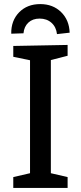

<svg xmlns="http://www.w3.org/2000/svg" viewBox="-20 -920 395 940"><path d="M311 -700V-647L229 -626V-72L311 -53V0H45V-53L127 -72V-625L45 -642V-695ZM321 -760 259 -753Q255 -788 232 -808.5Q209 -829 174 -829Q140 -829 119 -809.5Q98 -790 95 -757L35 -755Q34 -819 73.5 -859.5Q113 -900 177 -900Q239 -900 279 -861Q319 -822 321 -760Z"/></svg>

Font: Bitter Pro Medium
Style: Regular
Weight: 500
Designer: Sol Matas, and Bitter project Authors
Foundry: Sol Matas
Version: Version 1.010